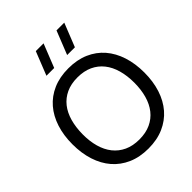

<svg xmlns="http://www.w3.org/2000/svg" viewBox="-268 -1111 1269 1269"><g transform="rotate(-45 366.0 -477.0)"><path d="M422.5 -802.5 488 -967.5H560.5L495 -802.5ZM229 -802.5 294.5 -967.5H367L301.5 -802.5ZM366 15Q285 15 222.5 -12.5Q160 -40 117.2 -89.5Q74.5 -139 52.2 -208Q30 -277 30 -360Q30 -443.5 52.2 -512.5Q74.5 -581.5 117.2 -631Q160 -680.5 222.5 -707.8Q285 -735 366 -735Q447 -735 509.5 -707.8Q572 -680.5 614.8 -631Q657.5 -581.5 679.8 -512.5Q702 -443.5 702 -360Q702 -277 679.8 -208Q657.5 -139 614.8 -89.5Q572 -40 509.5 -12.5Q447 15 366 15ZM366 -70Q426.5 -70 471.8 -91Q517 -112 547.2 -150.2Q577.5 -188.5 592.5 -242Q607.5 -295.5 607.5 -360Q607.5 -424.5 592.5 -478Q577.5 -531.5 547.2 -569.8Q517 -608 471.8 -629Q426.5 -650 366 -650Q305.5 -650 260.5 -629Q215.5 -608 185.2 -569.8Q155 -531.5 140 -478Q125 -424.5 124.5 -360Q124 -295.5 139 -242Q154 -188.5 184.5 -150.2Q215 -112 260.2 -91Q305.5 -70 366 -70Z"/></g></svg>

Font: Vela Sans Med
Style: Regular
Weight: 500
Designer: Principal design: Mikhail Sharanda - project Manrope.
Design modification: Ravid Balaliev
Foundry: Mikhail Sharanda
Version: Version 1.001